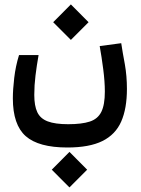

<svg xmlns="http://www.w3.org/2000/svg" viewBox="-20 -481 626 853"><path d="M279.3 174.3Q151.4 174.3 94.2 123.8Q37.1 73.2 37.1 -43.9Q37.1 -83 43.2 -135Q49.3 -187 64.5 -236.3H151.4Q143.1 -189.5 137.7 -145.5Q132.3 -101.6 132.3 -59.6Q132.3 -10.7 145.8 17.6Q159.2 45.9 192.1 58.3Q225.1 70.8 283.2 70.8Q343.3 70.8 378.9 59.1Q414.6 47.4 430.2 15.9Q445.8 -15.6 445.8 -74.2Q445.8 -118.2 438.7 -173.1Q431.6 -228 422.9 -276.4L518.6 -289.1Q524.9 -247.1 534.7 -195.3Q543.9 -143.1 543.9 -85.9Q543.9 1 518.6 58.8Q493.2 116.7 435.1 145.5Q377 174.3 279.3 174.3ZM294.9 -303.7 216.3 -382.3 294.9 -461.4 373.5 -382.3ZM288.6 351.6 210 272.9 288.6 193.8 367.2 272.9Z"/></svg>

Font: CaskaydiaMono NF
Style: Regular
Weight: 400
Designer: Aaron Bell
Foundry: Saja Typeworks
Version: Version 2111.001; ttfautohint (v1.8.4);Nerd Fonts 3.1.1